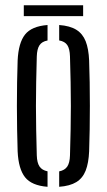

<svg xmlns="http://www.w3.org/2000/svg" viewBox="-20 -701 404 727"><path d="M46.8 -127.8Q45.5 -166.7 44.8 -210.3Q44 -254 44 -299.3Q44 -344.6 44.7 -388.5Q45.4 -432.4 46.8 -472Q49.9 -538.8 74.9 -570.3Q99.8 -601.7 160 -606.3V-547.7Q138.7 -543.8 129.5 -529.7Q120.2 -515.6 119.3 -487.3Q117.9 -435.8 117 -389.9Q116.1 -344.1 116.1 -299.9Q116.1 -255.6 117 -209.8Q117.9 -163.9 119.3 -112.5Q120.2 -84.5 129.7 -70.5Q139.1 -56.5 160 -52.3V6.3Q100 1.7 75 -29.7Q49.9 -61.2 46.8 -127.8ZM204.1 6.3V-52.1Q225.3 -56.3 234.7 -70.4Q244.1 -84.4 245 -112.5Q246.4 -164.4 247.4 -210.2Q248.3 -256 248.3 -300.1Q248.3 -344.2 247.4 -390Q246.4 -435.8 245 -487.3Q244.1 -516.2 234.9 -530.1Q225.7 -544.1 204.1 -547.9V-606.3Q244.8 -603.3 269 -588.3Q293.1 -573.3 304.4 -544.8Q315.6 -516.3 317.5 -472Q318.9 -433.1 319.6 -389.4Q320.3 -345.7 320.3 -300.6Q320.3 -255.5 319.6 -211.5Q318.9 -167.5 317.5 -127.8Q315.6 -83.8 304.4 -55Q293.1 -26.3 269 -11.5Q244.8 3.3 204.1 6.3ZM70.1 -681H294.8V-640H70.1Z"/></svg>

Font: Big Shoulders Stencil Thin
Style: Regular
Weight: 100
Designer: Patric King
Foundry: XO Type Co
Version: Version 2.001